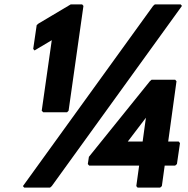

<svg xmlns="http://www.w3.org/2000/svg" viewBox="-20 -852 859 879"><path d="M648 -313 633 -204H565ZM750 -204 788 -480 782 -487H674L666 -480L387 -134L382 -101L388 -94H617L604 0L610 7H713L721 0L734 -94H782L790 -101L804 -197L798 -204ZM813 -825 807 -832H689L681 -825L85 0L91 7H209L217 0ZM132 -628 138 -621 217 -668 171 -345 178 -338H287L294 -345L362 -825L356 -832H304L156 -744L148 -737Z"/></svg>

Font: Hussar Woodtype
Style: BlkObl
Weight: 900
Foundry: Cannot Into Space Fonts
Version: Version 1.07